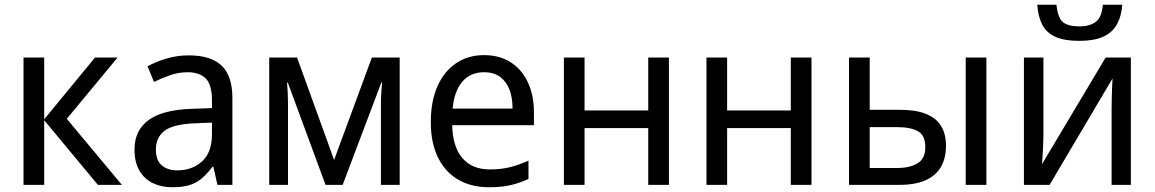

<svg xmlns="http://www.w3.org/2000/svg" viewBox="-20 -778 4859 808"><path d="M380 -536H475L261 -278L493 0H392L166 -272V0H79V-536H166V-276Z M775 -545Q867 -545 912.5 -502Q958 -459 958 -365V0H895L878 -76H874Q852 -47 829.5 -27.5Q807 -8 777.5 1Q748 10 705 10Q660 10 624 -7Q588 -24 567 -59.5Q546 -95 546 -149Q546 -229 605 -272.5Q664 -316 787 -320L872 -323V-355Q872 -422 845.5 -448Q819 -474 770 -474Q731 -474 695.5 -461.5Q660 -449 628 -433L601 -499Q635 -518 680 -531.5Q725 -545 775 -545ZM799 -259Q707 -255 671.5 -227Q636 -199 636 -148Q636 -103 661 -82Q686 -61 726 -61Q788 -61 830 -98.5Q872 -136 872 -214V-262Z M1662 -536V0H1583V-342Q1583 -363 1584.5 -386Q1586 -409 1588 -431H1585L1422 0H1350L1191 -431H1188Q1190 -409 1191 -386Q1192 -363 1192 -339V0H1113V-536H1230L1386 -105L1545 -536Z M2017 -546Q2082 -546 2129 -516Q2176 -486 2201.5 -431.5Q2227 -377 2227 -304V-251H1883Q1885 -160 1926 -112.5Q1967 -65 2041 -65Q2089 -65 2126.5 -74.5Q2164 -84 2204 -102V-25Q2165 -7 2127.5 1.5Q2090 10 2037 10Q1965 10 1910 -21Q1855 -52 1824 -113.5Q1793 -175 1793 -264Q1793 -352 1821 -415Q1849 -478 1899.5 -512Q1950 -546 2017 -546ZM2017 -474Q1959 -474 1925 -433.5Q1891 -393 1885 -321H2137Q2137 -367 2124 -401Q2111 -435 2084.5 -454.5Q2058 -474 2017 -474Z M2440 -536V-313H2708V-536H2795V0H2708V-239H2440V0H2353V-536Z M3040 -536V-313H3308V-536H3395V0H3308V-239H3040V0H2953V-536Z M3553 0V-536H3640V-316H3766Q3833 -316 3876 -299Q3919 -282 3940 -248.5Q3961 -215 3961 -164Q3961 -114 3940.5 -77Q3920 -40 3876.5 -20Q3833 0 3763 0ZM3755 -71Q3808 -71 3841 -90.5Q3874 -110 3874 -159Q3874 -208 3843.5 -225.5Q3813 -243 3756 -243H3640V-71ZM4044 0V-536H4131V0Z M4703 -758Q4699 -708 4679.5 -674Q4660 -640 4621.5 -623Q4583 -606 4522 -606Q4459 -606 4421.5 -623Q4384 -640 4366.5 -673.5Q4349 -707 4345 -758H4426Q4431 -704 4452.5 -685.5Q4474 -667 4523 -667Q4567 -667 4592 -686.5Q4617 -706 4621 -758ZM4371 -209Q4371 -200 4370.5 -183.5Q4370 -167 4369 -148.5Q4368 -130 4367 -113.5Q4366 -97 4365 -87L4633 -536H4739V0H4658V-316Q4658 -332 4658.5 -358Q4659 -384 4660 -409.5Q4661 -435 4662 -448L4397 0H4289V-536H4371Z"/></svg>

Font: Noto Sans Display
Style: Regular
Weight: 400
Designer: Monotype Design Team
Foundry: Monotype Imaging Inc.
Version: Version 2.003